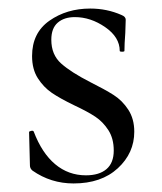

<svg xmlns="http://www.w3.org/2000/svg" viewBox="-20 -418 378 449"><path d="M191 -226Q225 -209 245.5 -196Q266 -183 280 -161.5Q294 -140 294 -110Q294 -60 255.5 -24.5Q217 11 152 11Q99 11 56 -19Q50 -24 50 -31L48 -109Q48 -111 53 -112Q58 -113 59 -110Q78 -60 109 -34Q140 -8 181 -8Q212 -8 229 -22.5Q246 -37 246 -66Q246 -94 233.5 -113.5Q221 -133 203 -145Q185 -157 153 -172Q120 -188 101 -201Q82 -214 68.5 -235Q55 -256 55 -287Q55 -341 95.5 -369.5Q136 -398 191 -398Q230 -398 264 -383Q274 -379 274 -372L273 -341Q271 -315 271 -299Q271 -297 265.5 -297Q260 -297 260 -299Q260 -331 226 -354.5Q192 -378 155 -378Q130 -378 115 -365Q100 -352 100 -325Q100 -290 123 -269.5Q146 -249 191 -226Z"/></svg>

Font: Cormorant Garamond
Style: Regular
Weight: 400
Designer: Christian Thalmann (Catharsis Fonts)
Version: Version 3.000